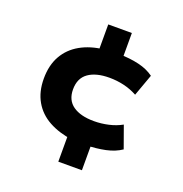

<svg xmlns="http://www.w3.org/2000/svg" viewBox="-134 -753 938 986"><g transform="rotate(20 335.5 -260.0)"><path d="M291 115V-54L319 -15Q245 -25 190 -55Q135 -85 105 -137Q75 -189 75 -261Q75 -334 104.5 -386Q134 -438 188 -468.5Q242 -499 315 -507L291 -469V-635H420V-478L395 -511Q456 -510 504.5 -498.5Q553 -487 587 -462L544 -343Q509 -362 470.5 -371Q432 -380 391 -380Q318 -380 276.5 -350.5Q235 -321 235 -260Q235 -201 276.5 -172Q318 -143 391 -143Q431 -143 470.5 -152Q510 -161 542 -179L585 -59Q550 -35 500.5 -24.5Q451 -14 392 -13L420 -45V115Z"/></g></svg>

Font: Nunito Sans 7pt SemiExpanded ExtraBold
Style: Regular
Weight: 800
Width: 6
Designer: Vernon Adams
Foundry: Vernon Adams
Version: Version 3.101;gftools[0.9.27]